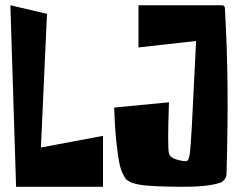

<svg xmlns="http://www.w3.org/2000/svg" viewBox="-20 -715 922 740"><path d="M513.7 -532.2V-694.8H835.9Q839.8 -694.8 843 -691.9Q846.2 -689 846.7 -685.1Q856 -519 856.9 -380.4Q858.4 -238.8 853 -43.5Q852.5 -32.7 845.2 -23.2Q837.9 -13.7 827.6 -10.3Q777.3 5.9 675.3 4.9Q572.8 3.9 533.4 -1Q494.1 -5.9 478 -15.6Q470.2 -20.5 466.6 -23.4Q462.9 -26.4 453.9 -44.2Q444.8 -62 439.5 -88.9Q434.1 -115.7 428.2 -170.7Q422.4 -225.6 419.9 -300.3L631.3 -320.8Q625 -146.5 631.3 -123.5Q635.3 -108.4 657.7 -101.1Q680.2 -93.8 696.8 -93.8Q707 -93.8 710.9 -119.1Q714.8 -144.5 719.2 -225.1L735.8 -557.1ZM20 -694.8 161.1 -661.6 137.7 -146.5 377 -191.4V4.9H42Z"/></svg>

Font: Some Time Later
Style: Regular
Weight: 400
Version: Version 003.300